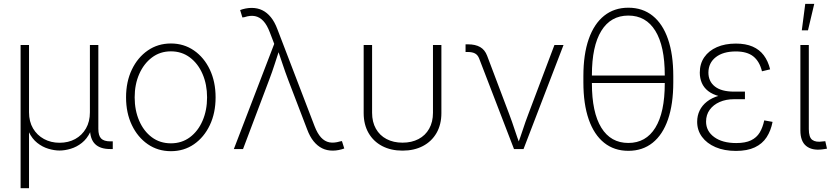

<svg xmlns="http://www.w3.org/2000/svg" viewBox="-20 -777 4345 1001"><path d="M87.4 204.1V-542.5H131.3V-191.4Q131.3 -143.1 152.3 -107.4Q173.3 -71.8 209.5 -52.2Q245.6 -32.7 290.5 -32.7Q336.4 -32.7 372.1 -52.2Q407.7 -71.8 428.2 -107.4Q448.7 -143.1 448.7 -191.4V-542.5H492.7V-105.5Q492.7 -69.8 507.3 -54.9Q522 -40 555.2 -40H567.9V0H554.2Q502 0 475.6 -26.1Q449.2 -52.2 449.2 -105.5V-177.2H467.8Q467.8 -124.5 450.7 -88.9Q433.6 -53.2 406.7 -32Q379.9 -10.7 348.9 -1.5Q317.9 7.8 290.5 7.8Q263.2 7.8 232.2 -1.5Q201.2 -10.7 174.3 -32Q147.5 -53.2 130.4 -88.9Q113.3 -124.5 113.3 -177.2H131.3V204.1Z M871.1 11.2Q803.2 11.2 750.5 -25.1Q697.8 -61.5 667.5 -124.8Q637.2 -188 637.2 -269.5Q637.2 -351.1 667.5 -414.3Q697.8 -477.5 750.5 -513.9Q803.2 -550.3 871.1 -550.3Q938.5 -550.3 991.2 -513.9Q1043.9 -477.5 1074 -414.1Q1104 -350.6 1104 -269.5Q1104 -188 1074 -124.8Q1043.9 -61.5 991.5 -25.1Q939 11.2 871.1 11.2ZM871.1 -29.8Q927.7 -29.8 970.2 -61.5Q1012.7 -93.3 1036.1 -147.7Q1059.6 -202.1 1059.6 -269.5Q1059.6 -336.4 1036.1 -390.9Q1012.7 -445.3 970.2 -477.3Q927.7 -509.3 871.1 -509.3Q814.5 -509.3 772 -477.1Q729.5 -444.8 705.8 -390.9Q682.1 -336.9 682.1 -269.5Q682.1 -202.1 705.6 -147.7Q729 -93.3 771.5 -61.5Q814 -29.8 871.1 -29.8Z M1199.2 0 1409.7 -548.3 1386.7 -608.4Q1372.1 -647 1353 -667.5Q1334 -688 1309.6 -692.9Q1285.2 -697.8 1254.4 -687.5L1243.7 -686L1231.9 -724.6Q1245.1 -729.5 1260.7 -732.7Q1276.4 -735.8 1292 -735.8Q1322.8 -735.8 1347.7 -723.6Q1372.6 -711.4 1392.3 -687Q1412.1 -662.6 1426.3 -624.5L1620.1 -119.1Q1634.8 -81.1 1653.8 -60.3Q1672.9 -39.6 1697.3 -34.9Q1721.7 -30.3 1752.4 -39.6L1762.7 -41.5L1774.9 -2.9Q1761.7 2 1746.3 5.1Q1731 8.3 1714.8 8.3Q1684.1 8.3 1659.4 -3.9Q1634.8 -16.1 1615 -40.5Q1595.2 -64.9 1581.1 -103L1482.9 -359.4Q1466.8 -401.9 1453.1 -443.4Q1439.5 -484.9 1424.8 -526.9H1439.5Q1425.8 -485.8 1412.4 -443.6Q1398.9 -401.4 1382.8 -359.4L1247.1 0Z M2078.6 8.3Q2018.1 8.3 1972.4 -15.6Q1926.8 -39.6 1901.4 -83.7Q1876 -127.9 1876 -187.5V-542.5H1919.9V-189Q1919.9 -141.1 1939.7 -106Q1959.5 -70.8 1995.4 -52Q2031.2 -33.2 2078.6 -33.2Q2126 -33.2 2161.9 -52Q2197.8 -70.8 2217.5 -106Q2237.3 -141.1 2237.3 -189V-542.5H2281.2V-187.5Q2281.2 -127.9 2255.9 -83.7Q2230.5 -39.6 2184.8 -15.6Q2139.2 8.3 2078.6 8.3Z M2659.7 0 2478 -472.2Q2470.7 -490.7 2456.5 -498.3Q2442.4 -505.9 2418.9 -505.9H2407.2V-545.9H2419.9Q2458.5 -545.9 2483.2 -531.7Q2507.8 -517.6 2519.5 -486.8L2634.3 -183.1Q2649.9 -142.1 2663.3 -100.8Q2676.8 -59.6 2691.9 -19.5H2677.2Q2692.4 -59.6 2705.8 -100.8Q2719.2 -142.1 2734.9 -183.1L2870.6 -542.5H2918L2709.5 0Z M3255.9 9.3Q3182.1 9.3 3129.6 -32.7Q3077.1 -74.7 3049.3 -154.5Q3021.5 -234.4 3021.5 -347.7V-379.9Q3021.5 -493.7 3049.3 -573.2Q3077.1 -652.8 3129.6 -694.8Q3182.1 -736.8 3255.9 -736.8Q3330.1 -736.8 3382.6 -694.8Q3435.1 -652.8 3462.6 -573.2Q3490.2 -493.7 3490.2 -379.9V-347.7Q3490.2 -234.4 3462.6 -154.5Q3435.1 -74.7 3382.6 -32.7Q3330.1 9.3 3255.9 9.3ZM3255.9 -31.7Q3347.7 -31.7 3396.7 -111.3Q3445.8 -190.9 3445.8 -342.3V-385.3Q3445.8 -536.6 3396.7 -616.2Q3347.7 -695.8 3255.9 -695.8Q3164.1 -695.8 3115 -616.2Q3065.9 -536.6 3065.9 -385.3V-342.3Q3065.9 -190.9 3115 -111.3Q3164.1 -31.7 3255.9 -31.7ZM3050.3 -344.2V-383.3H3462.9V-344.2Z M3816.9 9.8Q3755.9 9.8 3710.4 -9.8Q3665 -29.3 3639.9 -63.5Q3614.7 -97.7 3614.7 -142.1Q3614.7 -174.3 3627.7 -200.9Q3640.6 -227.5 3665.8 -247.3Q3690.9 -267.1 3728 -277.8Q3765.1 -288.6 3813.5 -288.6H3863.8V-259.8H3807.1Q3765.1 -259.8 3732.2 -245.4Q3699.2 -231 3680.2 -204.8Q3661.1 -178.7 3661.1 -143.1Q3661.1 -93.3 3703.6 -62.3Q3746.1 -31.2 3818.4 -31.2Q3866.2 -31.2 3895.5 -45.4Q3924.8 -59.6 3940.7 -85.9Q3956.5 -112.3 3964.4 -149.4L4007.8 -141.6Q3999 -95.7 3976.8 -61.5Q3954.6 -27.3 3915.3 -8.8Q3876 9.8 3816.9 9.8ZM3813.5 -266.1Q3764.2 -266.1 3729 -275.6Q3693.8 -285.2 3671.6 -302.7Q3649.4 -320.3 3638.9 -344.7Q3628.4 -369.1 3628.4 -398.4Q3628.4 -444.8 3651.9 -478.8Q3675.3 -512.7 3717.5 -531.2Q3759.8 -549.8 3816.4 -549.8Q3867.7 -549.8 3903.6 -534.2Q3939.5 -518.6 3961.9 -488.8Q3984.4 -459 3995.1 -415.5L3952.6 -405.3Q3939.9 -457 3907.5 -482.9Q3875 -508.8 3816.4 -508.8Q3750 -508.8 3711.9 -479Q3673.8 -449.2 3673.3 -398.9Q3673.3 -352.5 3707.3 -325.9Q3741.2 -299.3 3807.1 -299.3H3863.8V-266.1Z M4265.6 2Q4212.9 8.3 4182.9 -16.1Q4152.8 -40.5 4152.8 -97.2V-542.5H4196.8V-104Q4196.8 -60.5 4215.3 -47.4Q4233.9 -34.2 4268.6 -39.6Q4274.9 -40 4276.9 -40.3Q4278.8 -40.5 4282.7 -41L4291.5 -2Q4286.1 -1 4279.5 0Q4272.9 1 4265.6 2ZM4160.2 -618.7 4178.2 -756.8H4225.1L4192.4 -618.7Z"/></svg>

Font: Inter 16pt ExtraLight
Style: Regular
Weight: 250
Version: Version 4.001;git-66647c0bb